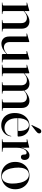

<svg xmlns="http://www.w3.org/2000/svg" viewBox="1190 -1868 688 3109"><g transform="rotate(90 1534.5 -314.0)"><path d="M160 -437.5V-28.5Q160 -22 163.2 -18.2Q166.5 -14.5 172.5 -13L203.5 -8Q209 -7.5 209 -3.5Q209 0 204 0H24.5Q23 0 21.5 -1Q20 -2 20 -3.5Q20 -5 21.2 -6Q22.5 -7 25 -7.5L58 -13Q64.5 -14.5 67.5 -18.2Q70.5 -22 70.5 -27.5V-393.5Q70.5 -396.5 69 -398.2Q67.5 -400 64 -400.5H25.5Q23 -400.5 22 -401.5Q21 -402.5 21 -404Q21 -406 22.2 -407Q23.5 -408 26 -408.5L143.5 -442Q148 -443.5 150.2 -443.8Q152.5 -444 154 -444Q157 -444 158.5 -442.2Q160 -440.5 160 -437.5ZM151.5 -345 146.5 -350.5 163.5 -366Q214.5 -412 253 -429.2Q291.5 -446.5 326.5 -446.5Q378 -446.5 411.5 -414.5Q445 -382.5 445 -316.5V-32.5Q445 -24 449.2 -18.8Q453.5 -13.5 462 -12L488.5 -7.5Q491 -7.5 492.2 -6.2Q493.5 -5 493.5 -3.5Q493.5 -2 492.2 -1Q491 0 488.5 0H307.5Q302 0 302 -3.5Q302 -7.5 308 -8L340.5 -13Q349 -14.5 352 -19.8Q355 -25 355 -32.5V-307.5Q355 -358.5 331.5 -382Q308 -405.5 269 -405.5Q244.5 -405.5 219.5 -395Q194.5 -384.5 168.5 -360.5Z M855 -19V-78.5V-81V-393Q855 -396 853.5 -397.8Q852 -399.5 848.5 -399.5H809.5Q807.5 -399.5 806.5 -400.8Q805.5 -402 805.5 -403.5Q805.5 -405.5 806.8 -406.2Q808 -407 810 -408L928 -441.5Q932.5 -443 934.5 -443.2Q936.5 -443.5 938.5 -443.5Q941.5 -443.5 943 -441.5Q944.5 -439.5 944.5 -437V-28.5Q944.5 -22 947.5 -18.2Q950.5 -14.5 957 -13L988 -8Q991.5 -8 992.8 -6.8Q994 -5.5 994 -3.5Q994 -2 992.8 -1Q991.5 0 988.5 0H871.5Q863.5 0 859.2 -4.8Q855 -9.5 855 -19ZM571.5 -122V-393Q571.5 -396 570 -397.8Q568.5 -399.5 564.5 -399.5H526Q524 -399.5 522.8 -400.8Q521.5 -402 521.5 -403.5Q521.5 -405.5 522.8 -406.2Q524 -407 526.5 -408L644.5 -441.5Q649.5 -443 651.5 -443.2Q653.5 -443.5 655.5 -443.5Q658.5 -443.5 660 -441.5Q661.5 -439.5 661.5 -437V-131.5Q661.5 -80.5 685.2 -56.8Q709 -33 747.5 -33Q771.5 -33 796.8 -43.8Q822 -54.5 848 -78.5L865 -93.5L870 -88.5L852.5 -72.5Q802.5 -27 763.8 -9.5Q725 8 690 8Q638.5 8 605 -24Q571.5 -56 571.5 -122Z M1167.5 -437.5V-28.5Q1167.5 -22 1170.8 -18.2Q1174 -14.5 1180 -13L1211 -8Q1216.5 -7.5 1216.5 -3.5Q1216.5 0 1211.5 0H1032Q1030.5 0 1029 -1Q1027.5 -2 1027.5 -3.5Q1027.5 -5 1028.8 -6Q1030 -7 1032.5 -7.5L1065.5 -13Q1072 -14.5 1075 -18.2Q1078 -22 1078 -27.5V-393.5Q1078 -396.5 1076.5 -398.2Q1075 -400 1071.5 -400.5H1033Q1030.5 -400.5 1029.5 -401.5Q1028.5 -402.5 1028.5 -404Q1028.5 -406 1029.8 -407Q1031 -408 1033.5 -408.5L1151 -442Q1155.5 -443.5 1157.8 -443.8Q1160 -444 1161.5 -444Q1164.5 -444 1166 -442.2Q1167.5 -440.5 1167.5 -437.5ZM1158 -345 1153 -350.5 1170.5 -366Q1221 -412 1259.2 -429.2Q1297.5 -446.5 1333 -446.5Q1384.5 -446.5 1417.8 -414.5Q1451 -382.5 1451 -316.5V-32.5Q1451 -24 1455.5 -18.8Q1460 -13.5 1468.5 -12L1495 -7.5Q1499.5 -6.5 1499.5 -3.5Q1499.5 0 1494.5 0H1314Q1308.5 0 1308.5 -3.5Q1308.5 -7.5 1314.5 -8L1346.5 -13Q1355.5 -14.5 1358.5 -19.8Q1361.5 -25 1361.5 -32.5V-307.5Q1361.5 -358.5 1338 -382Q1314.5 -405.5 1275.5 -405.5Q1251 -405.5 1226 -395Q1201 -384.5 1175 -360.5ZM1436 -345 1431 -350.5 1448 -366Q1499 -412 1537.5 -429.2Q1576 -446.5 1611 -446.5Q1662.5 -446.5 1695.8 -414.5Q1729 -382.5 1729 -316.5V-32.5Q1729 -24 1733.5 -18.8Q1738 -13.5 1746.5 -12L1773 -7.5Q1775.5 -7.5 1776.8 -6.2Q1778 -5 1778 -3.5Q1778 -2 1776.8 -1Q1775.5 0 1773 0H1592Q1586.5 0 1586.5 -3.5Q1586.5 -7.5 1592.5 -8L1624.5 -13Q1633.5 -14.5 1636.5 -19.8Q1639.5 -25 1639.5 -32.5V-307.5Q1639.5 -358.5 1615.8 -382Q1592 -405.5 1553.5 -405.5Q1529 -405.5 1504 -395Q1479 -384.5 1453 -360.5Z M2191.5 -265.5Q2191.5 -260.5 2188.2 -257.5Q2185 -254.5 2179 -254.5H1870V-263.5H2092.5Q2101.5 -263.5 2101.5 -273Q2101.5 -355 2074.8 -396.5Q2048 -438 2007 -438Q1971 -438 1945.8 -416.2Q1920.5 -394.5 1907 -352.8Q1893.5 -311 1893.5 -251.5Q1893.5 -148.5 1937.8 -95.2Q1982 -42 2053 -42Q2102.5 -42 2138.5 -70.5Q2174.5 -99 2181.5 -148.5Q2182.5 -150.5 2183.5 -151.5Q2184.5 -152.5 2185 -152.5Q2187 -152.5 2188 -151.2Q2189 -150 2188.5 -147Q2184.5 -102 2160 -66.5Q2135.5 -31 2096.5 -10.5Q2057.5 10 2009 10Q1949.5 10 1904.8 -16.8Q1860 -43.5 1835.2 -92.8Q1810.5 -142 1810.5 -208.5Q1810.5 -277.5 1836 -331.5Q1861.5 -385.5 1908.2 -416.2Q1955 -447 2017.5 -447Q2070.5 -447 2109.5 -423.5Q2148.5 -400 2170 -359Q2191.5 -318 2191.5 -265.5ZM2054.5 -588.5Q2065 -612.5 2077.2 -625.5Q2089.5 -638.5 2106 -638Q2124 -638 2132.5 -627.5Q2141 -617 2140.5 -605.5Q2140.5 -588 2129.5 -575Q2118.5 -562 2102.5 -550L2011 -479Q2009.5 -478.5 2007.8 -478Q2006 -477.5 2004.5 -479Q2003.5 -480.5 2004 -482Q2004.5 -483.5 2005.5 -485.5Z M2366.5 -241Q2366.5 -308.5 2385.5 -354.2Q2404.5 -400 2434 -423.2Q2463.5 -446.5 2495 -446.5Q2531 -446.5 2550.8 -425Q2570.5 -403.5 2570.5 -366Q2570.5 -337 2557 -322.5Q2543.5 -308 2523.5 -308Q2504.5 -308 2494.5 -318.8Q2484.5 -329.5 2483.5 -351.5L2483 -366Q2483 -383.5 2476 -392Q2469 -400.5 2452 -400.5Q2432.5 -400.5 2414.5 -382.5Q2396.5 -364.5 2384.5 -328.5Q2372.5 -292.5 2372.5 -239ZM2372 -435.5 2372.5 -267V-30Q2372.5 -24.5 2376 -20.5Q2379.5 -16.5 2386 -15L2435 -8Q2438.5 -7.5 2439.5 -6.5Q2440.5 -5.5 2440.5 -3.5Q2440.5 -2 2439.2 -1Q2438 0 2435 0H2238Q2236 0 2234.2 -1.2Q2232.5 -2.5 2232.5 -4Q2232.5 -5.5 2234.2 -6.8Q2236 -8 2239.5 -8.5L2270.5 -13Q2277 -14.5 2280 -18Q2283 -21.5 2283 -26.5V-394.5Q2283 -398 2281.5 -400Q2280 -402 2276.5 -402H2237Q2235.5 -402.5 2234.2 -403.5Q2233 -404.5 2233 -406Q2233 -407.5 2234.2 -408.8Q2235.5 -410 2238 -410.5L2356 -440.5Q2360.5 -441.5 2362.8 -442Q2365 -442.5 2366.5 -442.5Q2369.5 -442.5 2370.8 -440.5Q2372 -438.5 2372 -435.5Z M2825.5 -446.5Q2889 -446.5 2938.5 -417.2Q2988 -388 3016.5 -336.2Q3045 -284.5 3045 -216.5Q3045 -149.5 3016 -98.5Q2987 -47.5 2936.5 -18.8Q2886 10 2820.5 10Q2756.5 10 2707.2 -18.5Q2658 -47 2630 -98.2Q2602 -149.5 2602 -216.5Q2602 -284 2630.2 -335.8Q2658.5 -387.5 2709 -417Q2759.5 -446.5 2825.5 -446.5ZM2849 0Q2886.5 -3 2911.8 -30.8Q2937 -58.5 2947.2 -109Q2957.5 -159.5 2950 -230.5Q2942.5 -302.5 2921.8 -349.5Q2901 -396.5 2869.5 -418.5Q2838 -440.5 2798.5 -437Q2759 -433.5 2734 -405Q2709 -376.5 2699.5 -326Q2690 -275.5 2697.5 -206Q2705.5 -136 2726.5 -88.8Q2747.5 -41.5 2779.2 -19Q2811 3.5 2849 0Z"/></g></svg>

Font: Fraunces 96pt
Style: Regular
Weight: 400
Version: Version 1.000;[b76b70a41]